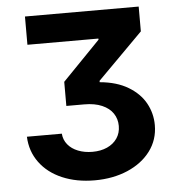

<svg xmlns="http://www.w3.org/2000/svg" viewBox="-52 -755 743 813"><g transform="rotate(-5 320.0 -348.5)"><path d="M319.3 -111.3Q354.5 -111.3 381.6 -123.5Q408.7 -135.7 424.1 -158.2Q439.5 -180.7 439.5 -210.9Q439.5 -240.7 423.8 -264.2Q408.2 -287.6 377.2 -301Q346.2 -314.5 301.8 -314.5H225.6V-417L385.7 -582V-586.9H84V-707H567.4V-601.6L375 -408.2V-402.3Q446.8 -396 495.6 -366.7Q544.4 -337.4 568.1 -294.2Q591.8 -251 591.8 -201.2Q591.8 -139.2 556.2 -91.3Q520.5 -43.5 458.3 -16.8Q396 9.8 318.4 9.8Q241.2 9.8 180.7 -16.1Q120.1 -42 85.2 -89.6Q50.3 -137.2 47.9 -199.2H196.3Q198.2 -172.9 214.6 -152.8Q231 -132.8 258.3 -122.1Q285.6 -111.3 319.3 -111.3Z"/></g></svg>

Font: Pretendard Std
Style: Bold
Weight: 700
Designer: Base glyphs from Inter by Rasmus Andersson; Hangeul glyphs from Noto Sans CJK(Source Han Sans) by Jang Soo-young and Kan
Foundry: Kil Hyung-jin
Version: Version 1.309